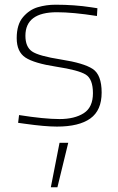

<svg xmlns="http://www.w3.org/2000/svg" viewBox="-20 -529 501 816"><path d="M233 78H270L224 267H196ZM222 -477Q88 -477 88 -377Q88 -330 116 -310.5Q144 -291 240 -276Q336 -261 374 -236Q412 -211 412 -135.5Q412 -60 364 -25.5Q316 9 222 9Q171 9 86 -3L57 -7L61 -40Q169 -23 233 -23Q297 -23 336 -48Q375 -73 375 -133Q375 -193 344.5 -212Q314 -231 219.5 -245.5Q125 -260 88 -284.5Q51 -309 51 -367Q51 -425 78 -456.5Q105 -488 141 -498.5Q177 -509 216 -509Q297 -509 368 -498L394 -494L392 -461Q290 -477 222 -477Z"/></svg>

Font: Titillium Web ExtraLight
Style: Regular
Weight: 275
Version: Version 1.002;PS 57.000;hotconv 1.0.70;makeotf.lib2.5.55311